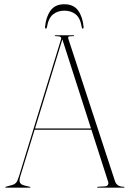

<svg xmlns="http://www.w3.org/2000/svg" viewBox="-20 -862 592 882"><path d="M119.5 -2Q119.5 0 117.5 0H6.5Q4.5 0 4.5 -2Q4.5 -4 6.5 -4L38.5 -13Q47 -15.5 53.5 -22.2Q60 -29 67.5 -53L260.5 -682Q263 -688 258.2 -692Q253.5 -696 235.5 -696Q231.5 -696 231.5 -698Q231.5 -700 234.5 -700H318.5Q320.5 -700 320.5 -698Q320.5 -696 317.5 -696Q297.5 -696 294.5 -693.2Q291.5 -690.5 294.5 -682L508.5 -29Q517 -4 549.5 -4Q551.5 -4 551.5 -2Q551.5 0 549.5 0H428.5Q426.5 0 426.5 -2Q426.5 -4 429.5 -4L463.5 -6Q472.5 -7 476 -13.5Q479.5 -20 476.5 -28L400 -266H139L73.5 -53Q67 -32 72 -22.8Q77 -13.5 91.5 -10L116.5 -4Q119.5 -4 119.5 -2ZM141 -272H398L266.5 -681ZM275.5 -813Q245 -813 223.8 -796Q202.5 -779 195.5 -737Q194.5 -730.5 190.5 -730.5Q186.5 -730.5 187 -738Q191 -784 212 -813.2Q233 -842.5 275.5 -842.5Q318.5 -842.5 339.2 -813.2Q360 -784 364 -738Q364.5 -730.5 360.5 -730.5Q356.5 -730.5 355.5 -737Q349 -779 327.8 -796Q306.5 -813 275.5 -813Z"/></svg>

Font: Fraunces 144pt Thin
Style: Regular
Weight: 100
Version: Version 1.000;[f99f86859]